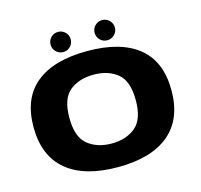

<svg xmlns="http://www.w3.org/2000/svg" viewBox="-106 -843 1007 962"><g transform="rotate(-15 398.0 -362.0)"><path d="M391 5Q217.5 5 125.2 -71.8Q33 -148.5 33 -298Q33 -447.5 125.2 -522.2Q217.5 -597 391 -597Q564.5 -597 656.5 -522.2Q748.5 -447.5 748.5 -298Q748.5 -148.5 656.5 -71.8Q564.5 5 391 5ZM391 -117.5Q466 -117.5 514.5 -157.2Q563 -197 563 -296.5Q563 -396.5 514.5 -435.5Q466 -474.5 391 -474.5Q316 -474.5 267.2 -435.5Q218.5 -396.5 218.5 -296.5Q218.5 -197 267.2 -157.2Q316 -117.5 391 -117.5ZM275 -623Q253 -623 237.8 -638.2Q222.5 -653.5 222.5 -675.5Q222.5 -697 237.8 -712.2Q253 -727.5 275 -727.5Q296.5 -727.5 311.8 -712.2Q327 -697 327 -675.5Q327 -653.5 311.8 -638.2Q296.5 -623 275 -623ZM503.5 -623Q481.5 -623 466.2 -638.2Q451 -653.5 451 -675.5Q451 -697 466.2 -712.2Q481.5 -727.5 503.5 -727.5Q525 -727.5 540.5 -712.2Q556 -697 556 -675.5Q556 -653.5 540.5 -638.2Q525 -623 503.5 -623Z"/></g></svg>

Font: Anybody ExtraExpanded Regular
Style: Bold
Weight: 700
Width: 8
Designer: Tyler Finck
Foundry: Etcetera Type Company
Version: Version 1.010; ttfautohint (v1.8.3) -l 8 -r 50 -G 200 -x 14 